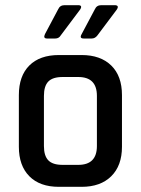

<svg xmlns="http://www.w3.org/2000/svg" viewBox="-20 -723 544 743"><path d="M230 -703H282Q301 -703 290 -686L215 -586Q208 -574 194 -574H162Q146 -574 154 -591L205 -687Q212 -703 230 -703ZM372 -703H423Q443 -703 432 -686L357 -586Q348 -574 335 -574H304Q286 -574 296 -591L347 -687Q354 -703 372 -703ZM296 0H208Q134 0 93.5 -41Q53 -82 53 -155V-355Q53 -429 93.5 -469.5Q134 -510 208 -510H296Q369 -510 410.5 -469.5Q452 -429 452 -355V-155Q452 -82 410.5 -41Q369 0 296 0ZM222 -85H283Q355 -85 355 -158V-352Q355 -425 283 -425H222Q184 -425 167 -407.5Q150 -390 150 -352V-158Q150 -120 167 -102.5Q184 -85 222 -85Z"/></svg>

Font: Rajdhani Semibold
Style: Regular
Weight: 600
Designer: Satya Rajpurohit, Jyotish Sonowal
Foundry: Indian Type Foundry
Version: Version 1.200;PS 1.0;hotconv 1.0.78;makeotf.lib2.5.61930; tt